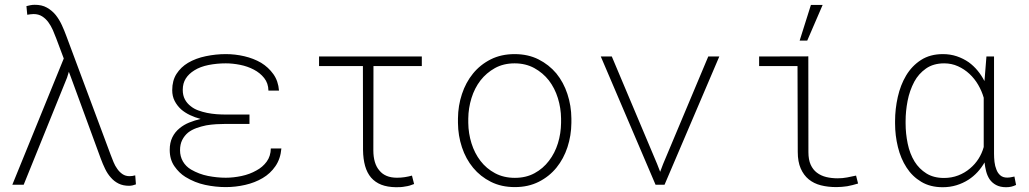

<svg xmlns="http://www.w3.org/2000/svg" viewBox="-20 -761 4241 791"><path d="M77.6 0 256.3 -441.4 263.7 -465.3 272.5 -441.9 395 -107.9Q403.3 -85.4 413.1 -65.2Q422.9 -44.9 436.5 -29.8Q450.2 -13.7 468.8 -4.6Q487.3 4.4 511.7 4.4Q519 4.4 526.4 2.7Q533.7 1 540 -1.5L537.1 -38.6Q531.2 -37.1 525.6 -36.1Q520 -35.2 513.7 -35.2Q497.1 -35.2 484.6 -43.7Q472.2 -52.2 463.4 -64.9Q454.1 -77.6 447.8 -93Q441.4 -108.4 436 -123L252.9 -613.8Q245.1 -635.3 234.6 -658Q224.1 -680.7 209.5 -699.2Q194.3 -717.8 173.1 -729.7Q151.9 -741.7 122.1 -741.2Q113.8 -741.2 105 -739.5Q96.2 -737.8 88.9 -735.8L92.3 -700.2Q98.1 -701.2 105 -702.1Q111.8 -703.1 118.2 -703.1Q138.7 -703.1 153.6 -693.6Q168.5 -684.1 179.2 -669.4Q189.9 -654.8 197.8 -637Q205.6 -619.1 211.9 -602.1L242.7 -520L30.8 0Z M679.2 -143.6Q679.2 -104 698.5 -76.2Q717.8 -48.3 743.7 -32.2Q782.7 -8.3 825.2 0.7Q867.7 9.8 910.2 9.8Q950.7 9.8 990.2 0.7Q1029.8 -8.3 1062 -27.3Q1093.8 -45.9 1114.7 -76.4Q1135.7 -106.9 1139.2 -149.4H1095.7Q1095.2 -117.7 1078.6 -95Q1062 -72.3 1036.1 -58.6Q1008.8 -43 975.1 -35.9Q941.4 -28.8 910.2 -28.8Q874.5 -28.8 837.2 -36.1Q799.8 -43.5 767.1 -62.5Q745.6 -75.2 733.6 -95.9Q721.7 -116.7 721.7 -142.1Q721.7 -166.5 730.7 -184.3Q739.7 -202.1 754.9 -214.8Q769.5 -226.1 788.8 -233.2Q808.1 -240.2 829.6 -244.6Q849.6 -248 870.6 -249.3Q891.6 -250.5 910.2 -250.5H1007.8V-289.1H910.2Q892.1 -289.1 872.3 -290.5Q852.5 -292 833 -295.9Q814 -299.8 796.6 -306.2Q779.3 -312.5 766.1 -323.2Q750.5 -335 741.7 -351.6Q732.9 -368.2 732.9 -390.6Q732.9 -418 745.4 -437.5Q757.8 -457 780.8 -471.2Q804.7 -486.3 839.1 -493.2Q873.5 -500 910.2 -500Q938.5 -500 969.2 -493.9Q1000 -487.8 1025.9 -474.1Q1051.3 -460.9 1068.4 -439.5Q1085.4 -418 1085.9 -387.7H1129.4Q1126.5 -427.2 1106.2 -455.6Q1085.9 -483.9 1055.7 -502.4Q1024.4 -520.5 986.6 -529.3Q948.7 -538.1 910.2 -538.1Q869.1 -538.1 827.9 -529.5Q786.6 -521 754.4 -502Q725.1 -484.4 707.3 -456.8Q689.5 -429.2 689.5 -389.6Q689.5 -364.7 699.5 -345.2Q709.5 -325.7 726.1 -310.5Q741.7 -296.9 762.7 -286.9Q783.7 -276.9 806.6 -271Q781.7 -265.1 759.5 -256.1Q737.3 -247.1 720.2 -232.9Q700.7 -217.3 689.9 -195.1Q679.2 -172.9 679.2 -143.6Z M1717.8 -488.8V-528.3H1294.4V-488.8H1475.1L1475.6 -143.1Q1476.1 -106 1484.1 -77.4Q1492.2 -48.8 1508.8 -29.3Q1525.9 -9.8 1551 0Q1576.2 9.8 1611.3 10.3Q1621.1 10.3 1630.4 9.8Q1639.6 9.3 1649.4 7.3Q1658.2 6.3 1667.2 3.7Q1676.3 1 1686 -2.9L1677.2 -37.6Q1663.6 -33.7 1647.7 -31.2Q1631.8 -28.8 1615.7 -28.8Q1590.8 -28.8 1572.8 -36.4Q1554.7 -43.9 1543 -58.6Q1530.8 -72.3 1524.4 -93.5Q1518.1 -114.7 1518.1 -141.6L1518.6 -488.8Z M1866.7 -272.9V-254.9Q1867.2 -202.1 1883.1 -154.3Q1898.9 -106.4 1929.2 -69.8Q1959 -33.7 2002.2 -12Q2045.4 9.8 2101.1 9.8Q2156.2 9.8 2199.5 -12Q2242.7 -33.7 2272.5 -70.3Q2302.2 -106.9 2317.9 -154.8Q2333.5 -202.6 2334 -254.9V-272.9Q2333.5 -325.7 2317.6 -373.8Q2301.8 -421.9 2272 -458.5Q2241.7 -494.6 2198.5 -516.4Q2155.3 -538.1 2100.1 -538.1Q2044.9 -538.1 2001.7 -516.4Q1958.5 -494.6 1928.7 -458Q1898.9 -421.4 1883.1 -373.5Q1867.2 -325.7 1866.7 -272.9ZM1909.2 -254.9V-272.9Q1909.7 -315.9 1922.4 -356.9Q1935.1 -397.9 1959.5 -429.7Q1983.9 -460.9 2019 -480.5Q2054.2 -500 2100.1 -500Q2145.5 -500 2181.2 -480.5Q2216.8 -460.9 2241.2 -429.7Q2265.6 -397.9 2278.3 -356.9Q2291 -315.9 2291.5 -272.9V-254.9Q2291 -211.4 2278.6 -170.9Q2266.1 -130.4 2241.7 -98.6Q2217.3 -66.4 2182.1 -47.4Q2147 -28.3 2101.1 -28.3Q2055.2 -28.3 2019.5 -47.4Q1983.9 -66.4 1959.5 -98.1Q1935.1 -129.9 1922.4 -170.7Q1909.7 -211.4 1909.2 -254.9Z M2680.7 0H2717.8L2943.4 -528.3H2897.9L2711.9 -85.4L2699.7 -53.2L2687 -85.9L2500.5 -528.3H2455.1Z M3107.4 -528.3V-488.8H3265.6L3266.6 -135.3Q3266.6 -94.7 3278.8 -66.9Q3291 -39.1 3312 -22Q3333 -4.9 3361.8 2.4Q3390.6 9.8 3425.8 9.8Q3437 9.8 3448.2 8.8Q3459.5 7.8 3470.2 6.3Q3481 3.9 3492.2 1.5Q3503.4 -1 3515.1 -4.9L3506.8 -37.6Q3488.8 -33.7 3470 -30Q3451.2 -26.4 3431.2 -26.4Q3405.8 -26.4 3383.8 -31.7Q3361.8 -37.1 3345.2 -49.8Q3329.1 -62 3319.8 -82.5Q3310.5 -103 3310.5 -134.3L3310.1 -528.8ZM3320.8 -740.7 3274.4 -593.8H3305.7L3369.1 -740.7Z M4075.2 -528.3H4043.9L4036.1 -430.2L4035.6 -427.2Q4023.9 -450.2 4007.8 -469.7Q3991.7 -489.3 3971.2 -504.4Q3948.7 -520 3921.9 -529.1Q3895 -538.1 3864.7 -538.1Q3812 -538.1 3774.4 -513.9Q3736.8 -489.7 3712.9 -449.7Q3689.9 -411.1 3678.7 -361.6Q3667.5 -312 3667.5 -262.2V-252Q3667.5 -203.1 3679.2 -155.3Q3690.9 -107.4 3714.8 -70.8Q3738.3 -34.2 3775.4 -12Q3812.5 10.3 3863.8 10.3Q3893.6 10.3 3920.2 2.2Q3946.8 -5.9 3969.7 -20.5Q3990.2 -33.7 4007.1 -52Q4023.9 -70.3 4036.1 -91.8Q4038.1 -73.2 4042.7 -55.2Q4047.4 -37.1 4056.6 -22.9Q4066.9 -7.8 4083.7 1.2Q4100.6 10.3 4125 10.3Q4136.2 10.3 4146 8.1Q4155.8 5.9 4166 1L4159.2 -33.7Q4152.3 -32.2 4145 -30.8Q4137.7 -29.3 4129.4 -29.3Q4111.8 -29.3 4101.1 -38.6Q4090.3 -47.9 4085 -62.5Q4079.1 -76.7 4077.1 -94Q4075.2 -111.3 4075.2 -127.4ZM3710.9 -252V-262.2Q3710.9 -302.7 3719 -345Q3727.1 -387.2 3746.6 -424.3Q3764.2 -457 3794.7 -478.5Q3825.2 -500 3870.1 -500Q3900.4 -500 3926.8 -488Q3953.1 -476.1 3974.1 -456.5Q3995.1 -437 4010 -411.4Q4024.9 -385.7 4032.7 -358.4V-189Q4032.7 -174.8 4032.7 -168.7Q4032.7 -162.6 4032.7 -155.3Q4025.4 -128.9 4011 -106.4Q3996.6 -84 3976.6 -67.4Q3955.1 -48.8 3927.7 -38.3Q3900.4 -27.8 3869.1 -27.8Q3826.2 -27.8 3796.4 -46.6Q3766.6 -65.4 3748 -95.2Q3728 -127.9 3719.5 -169.4Q3710.9 -210.9 3710.9 -252Z"/></svg>

Font: Roboto Mono ExtraLight
Style: Regular
Weight: 250
Monospace: yes
Designer: Google
Version: Version 3.000